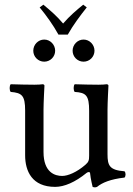

<svg xmlns="http://www.w3.org/2000/svg" viewBox="-20 -793 571 825"><path d="M231.2 -644.2H271.2C294.4 -685.6 324.8 -726.1 352.8 -761.2L337.6 -772.9C308 -748.6 280.8 -726.1 251.2 -691.9C224 -724.3 197.6 -746.8 166.4 -772.9L150.4 -761.2C178.4 -727 208 -686.5 231.2 -644.2ZM123 -575C123 -549 144 -528 170 -528C196 -528 217 -549 217 -575C217 -601 196 -623 170 -623C144 -623 123 -601 123 -575ZM292 -575C292 -549 313 -528 339 -528C365 -528 386 -549 386 -575C386 -601 365 -623 339 -623C313 -623 292 -601 292 -575ZM217 10C256 10 303 -10 352 -50C357 -54 366.3 -56 367 -49C369.5 -23.5 378 10 378 10C386 13 390.5 12.5 397 10C419 -8 454 -23 515 -30C521 -36 521 -51 515 -57C451 -62 442 -81 442 -130V-322C442 -352 446 -425 446 -425C446 -428 443 -431 438 -431C433 -430 418 -429 403 -429C371 -429 335 -430 301 -431C295 -425 295 -404 301 -398C350 -395 363 -383 363 -317V-124C363 -105 361 -97 347 -85C310 -53 272 -37 247 -37C217 -37 167 -51 167 -140V-322C167 -352 171 -425 171 -425C171 -428 168 -431 163 -431C158 -430 143 -429 128 -429C96 -429 60 -430 26 -431C20 -425 20 -404 26 -398C74 -394 88 -383 88 -318V-126C88 -57 118 10 217 10Z"/></svg>

Font: Libertinus Serif
Style: Regular
Weight: 400
Designer: Philipp H. Poll
Foundry: Khaled Hosny
Version: Version 6.2